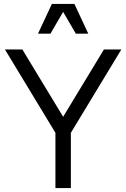

<svg xmlns="http://www.w3.org/2000/svg" viewBox="-20 -950 638 970"><path d="M5 -700H93L299 -360L505 -700H593L338 -279V0H260V-279ZM356 -930 426 -780H363L299 -890L235 -780H172L242 -930Z"/></svg>

Font: MedMera Sans
Style: Regular
Weight: 400
Designer: Kasper Nordkvist
Foundry: UNCUT.wtf
Version: Version 1.300